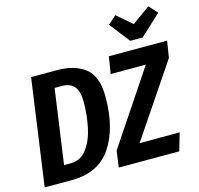

<svg xmlns="http://www.w3.org/2000/svg" viewBox="-128 -1069 1254 1207"><g transform="rotate(-15 499.0 -465.5)"><path d="M533 -451Q533 -248 450 -124Q367 0 190 0H16L113 -692H281Q397 -692 465 -638.5Q533 -585 533 -451ZM238 -588 170 -104H213Q278 -104 318 -157Q358 -210 375 -290Q392 -370 392 -455Q392 -528 364.5 -558Q337 -588 285 -588ZM513 -107 830 -581H601L619 -692H998L981 -584L664 -114L925 -115L892 0H498ZM990 -876 855 -751H774L671 -883L725 -931L823 -847L940 -931Z"/></g></svg>

Font: Fira Sans Compressed SemiBold
Style: Italic
Weight: 600
Width: 1
Italic angle: -8°
Designer: bBox Type GmbH & Carrois Corporate GbR & Edenspiekermann AG
Foundry: bBox Type GmbH & Carrois Corporate GbR & Edenspiekermann AG
Version: Version 4.301